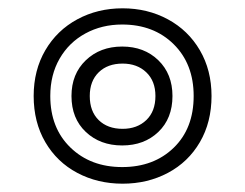

<svg xmlns="http://www.w3.org/2000/svg" viewBox="-20 -433 590 462"><path d="M61 -202Q61 -264 89 -312Q117 -360 166 -386.5Q215 -413 275 -413Q335 -413 384 -386.5Q433 -360 461 -312Q489 -264 489 -202Q489 -139 461 -91Q433 -43 384 -17Q335 9 275 9Q215 9 166 -17Q117 -43 89 -91Q61 -139 61 -202ZM446 -202Q446 -279 398 -326.5Q350 -374 274 -374Q225 -374 185.5 -352.5Q146 -331 123.5 -292Q101 -253 101 -202Q101 -125 149.5 -78Q198 -31 274 -31Q350 -31 398 -77.5Q446 -124 446 -202ZM152 -202Q152 -255 186.5 -288Q221 -321 274 -321Q327 -321 361 -288Q395 -255 395 -202Q395 -148 361 -115.5Q327 -83 274 -83Q221 -83 186.5 -115.5Q152 -148 152 -202ZM354 -202Q354 -238 332 -259Q310 -280 275 -280Q239 -280 217.5 -259Q196 -238 196 -202Q196 -165 217.5 -144Q239 -123 275 -123Q310 -123 332 -144Q354 -165 354 -202Z"/></svg>

Font: Athiti SemiBold
Style: Regular
Weight: 600
Designer: CadsonDemak Team
Foundry: CadsonDemak
Version: Version 1.033